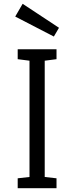

<svg xmlns="http://www.w3.org/2000/svg" viewBox="-20 -989 390 1009"><path d="M73 0V-52L135 -59V-670L73 -678V-730H277V-678L215 -670V-59L277 -52V0ZM263 -797 60 -902 99 -969 290 -843Z"/></svg>

Font: Fauna One
Style: Regular
Weight: 400
Designer: Eduardo Rodriguez Tunni
Foundry: Eduardo Rodriguez Tunni
Version: Version 2.001; ttfautohint (v1.8.4.7-5d5b);gftools[0.9.23]